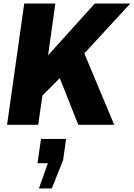

<svg xmlns="http://www.w3.org/2000/svg" viewBox="-20 -706 757 1086"><path d="M252 -393 516 -686H717L457 -404L626 0H423L318 -264L220 -166L196 0H20L117 -686H293ZM251 217H192L212 80H354L337 199L273 360H200Z"/></svg>

Font: Chivo ExtraBold Italic
Style: Regular
Weight: 800
Italic angle: -8.05°
Designer: Hector Gatti
Foundry: Omnibus-Type
Version: Version 1.007